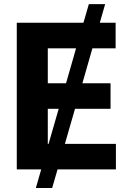

<svg xmlns="http://www.w3.org/2000/svg" viewBox="-20 -840 653 952"><path d="M501.4 -819.6H420.5L393.8 -727.3H63.2V0H184.3L157.7 92.3H238.6L265.3 0H554.7V-126.8H301.8L351.9 -300.4H528.1V-427.2H388.5L438.2 -600.5H553.3V-727.3H474.8ZM217 -126.8V-300.4H271L220.9 -126.8ZM217 -427.2V-600.5H357.2L307.5 -427.2Z"/></svg>

Font: Magic Ui Pro
Style: Bold
Weight: 700
Designer: Stefan Endress, Andreas Faust
Version: Version 1.000;FEAKit 1.0